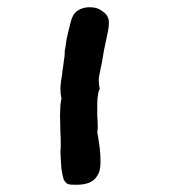

<svg xmlns="http://www.w3.org/2000/svg" viewBox="-20 -555 467 531"><path d="M281 -497V-493C281 -487 281 -477 277 -461C274 -446 271 -431 267 -413C264 -396 262 -380 258 -364C255 -349 253 -339 253 -334C253 -325 254 -317 256 -310C252 -303 249 -288 249 -266V-235C250 -225 250 -217 250 -211C250 -206 251 -202 250 -198C250 -194 249 -191 249 -189C255 -158 258 -132 258 -110C258 -103 258 -95 256 -87C255 -79 252 -73 247 -66C243 -60 237 -54 227 -50C218 -46 206 -44 191 -44C181 -44 174 -44 168 -46C163 -48 159 -53 156 -59C154 -66 152 -75 150 -87C149 -99 148 -116 147 -137C148 -139 148 -147 148 -159C148 -167 148 -177 147 -191C147 -206 146 -220 146 -233C146 -245 147 -255 147 -263C148 -272 149 -279 150 -284C148 -292 147 -301 147 -311C147 -316 148 -323 149 -332C151 -342 152 -351 153 -361C155 -371 156 -381 157 -390C159 -400 159 -406 159 -410V-414C161 -422 162 -432 164 -446C167 -460 171 -477 176 -496C180 -510 185 -519 194 -525C204 -532 215 -535 228 -535C242 -535 253 -532 263 -524C274 -517 280 -508 281 -497Z"/></svg>

Font: Gaegu
Style: Bold
Weight: 700
Designer: JIKJI
Foundry: JIKJI
Version: Version 1.00